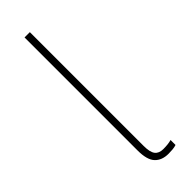

<svg xmlns="http://www.w3.org/2000/svg" viewBox="-239 -704 729 729"><g transform="rotate(-45 126.0 -339.5)"><path d="M207.7 5.1V-21.6Q191.2 -16.5 163.6 -16.5Q141.1 -16.5 130.3 -30.3Q119.5 -44.1 119.5 -77.7V-688.9H91V-81.8Q91 -31.7 110.5 -10.8Q130.1 10.1 165.4 10.1Q174.6 10.1 186.6 9.2Q198.5 8.3 207.7 5.1Z"/></g></svg>

Font: Arad-FD-VF Thin
Style: Regular
Weight: 100
Designer: Mohammad Darvishi
Version: Version 1.010;September 21, 2024;FontCreator 15.0.0.2992 64-